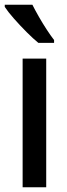

<svg xmlns="http://www.w3.org/2000/svg" viewBox="-27 -786 283 806"><path d="M167 0H68V-540H167ZM109 -766Q120 -744 136 -716Q152 -688 169 -662Q186 -636 200 -618V-606H134Q113 -623 85 -651Q57 -679 31.5 -708Q6 -737 -7 -757V-766Z"/></svg>

Font: Noto Sans Lao UI Cond Med
Style: Regular
Weight: 500
Width: 3
Designer: Monotype Design Team
Foundry: Monotype Imaging Inc.
Version: Version 2.000; ttfautohint (v1.8.4.7-5d5b)